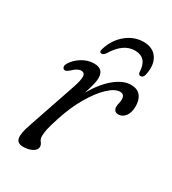

<svg xmlns="http://www.w3.org/2000/svg" viewBox="-161 -723 734 819"><g transform="rotate(30 206.0 -313.5)"><path d="M70 -363.5Q63.5 -365.5 61.5 -372.8Q59.5 -380 65 -390Q79 -415 107.5 -433Q136 -451 167.5 -451Q214 -451 214 -406.5Q214 -390.5 208.5 -369.8Q203 -349 194.5 -323.5Q230 -384.5 270.8 -417.8Q311.5 -451 349.5 -451Q380 -451 395.8 -432.2Q411.5 -413.5 411.5 -381.5Q411.5 -350 397.8 -332Q384 -314 364 -314Q352 -314 346.2 -321Q340.5 -328 340.5 -338.5Q340.5 -347.5 343 -356.2Q345.5 -365 345.5 -377.5Q345.5 -402 323 -402Q298.5 -402 266.8 -372.5Q235 -343 203.8 -290Q172.5 -237 150 -166.5Q137 -126.5 132.8 -106.8Q128.5 -87 128.5 -73.5Q128.5 -57 136.5 -47.5Q144.5 -38 144.5 -27.5Q144.5 -11.5 125.8 -1.5Q107 8.5 81 8.5Q52.5 8.5 47.8 -14Q43 -36.5 61.5 -88L140.5 -320.5Q154 -360 153.2 -378.5Q152.5 -397 134.5 -397Q125.5 -397 115.5 -391.5Q105.5 -386 91.5 -372.5Q77.5 -360.5 70 -363.5ZM290.5 -586Q233 -586 190.5 -515Q182 -503 173 -503Q159.5 -503 165.5 -522Q181 -573.5 219.5 -605Q258 -636.5 304 -636.5Q350 -636.5 371.5 -604.8Q393 -573 381.5 -520.5Q377.5 -503 364.5 -503Q355 -503 353 -515Q351 -586 290.5 -586Z"/></g></svg>

Font: Fraunces 72pt S100 Light
Style: Italic
Weight: 300
Italic angle: -16°
Version: Version 1.000; ttfautohint (v1.8.3)